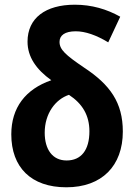

<svg xmlns="http://www.w3.org/2000/svg" viewBox="-20 -786 570 816"><path d="M262 10C413 10 502 -81 502 -227C502 -350 448 -426 337 -499C259 -552 233 -575 233 -608C233 -636 256 -653 302 -653C342 -653 389 -637 440 -606L491 -715C434 -747 370 -766 298 -766C173 -766 97 -709 97 -609C97 -544 134 -491 198 -445C88 -407 28 -328 28 -215C28 -75 112 10 262 10ZM263 -104C203 -104 170 -151 170 -222C170 -304 216 -364 273 -383C331 -345 360 -295 360 -228C360 -148 325 -104 263 -104Z"/></svg>

Font: Noto Sans Mono Condensed ExtraBold
Style: Regular
Weight: 800
Width: 3
Designer: Monotype Design Team
Foundry: Monotype Imaging Inc.
Version: Version 2.014